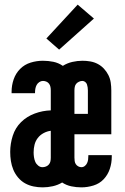

<svg xmlns="http://www.w3.org/2000/svg" viewBox="-20 -800 540 828"><path d="M164 8Q144 8 124.5 4Q105 0 88 -9.5Q71 -19 58 -34.5Q45 -50 37.5 -68Q30 -86 27 -105.5Q24 -125 24 -145Q24 -180 35 -214.5Q46 -249 71 -273.5Q96 -298 130 -310.5Q164 -323 199 -324V-410Q199 -418 197.5 -425.5Q196 -433 191.5 -439Q187 -445 180 -448Q173 -451 165 -451Q157 -451 149.5 -446Q142 -441 138 -433.5Q134 -426 132.5 -417.5Q131 -409 131 -400Q131 -400 131 -399Q131 -398 131 -398H30Q30 -399 30 -401Q30 -403 30 -405Q30 -432 39 -458Q48 -484 67 -503Q86 -522 112 -530Q138 -538 165 -538Q188 -538 210 -533.5Q232 -529 251 -516Q270 -528 292 -533Q314 -538 336 -538Q353 -538 370 -535Q387 -532 402 -524Q417 -516 428.5 -503.5Q440 -491 447.5 -476Q455 -461 457.5 -444Q460 -427 460 -410V-221H301V-120Q301 -113 302 -105.5Q303 -98 307 -92Q311 -86 317.5 -82.5Q324 -79 331 -79Q339 -79 345.5 -84Q352 -89 355.5 -96.5Q359 -104 360 -112Q361 -120 361 -128Q361 -129 361 -129.5Q361 -130 361 -131H462Q462 -129 462 -127.5Q462 -126 462 -124Q462 -97 453.5 -71.5Q445 -46 427 -27Q409 -8 383 0Q357 8 331 8Q309 8 287.5 3.5Q266 -1 248 -13Q230 -2 208 3Q186 8 164 8ZM359 -309V-410Q359 -417 358 -423.5Q357 -430 355 -436Q353 -442 347.5 -446.5Q342 -451 335 -451Q328 -451 320.5 -447.5Q313 -444 308.5 -438.5Q304 -433 302.5 -425.5Q301 -418 301 -410V-309ZM163 -79Q171 -79 178.5 -82Q186 -85 191 -91Q196 -97 197.5 -104.5Q199 -112 199 -120V-236Q183 -234 168 -226Q153 -218 143 -205Q133 -192 129 -176Q125 -160 125 -143Q125 -133 126.5 -122.5Q128 -112 132 -102.5Q136 -93 144.5 -86Q153 -79 163 -79ZM235 -586 180 -634 315 -780 385 -720Z"/></svg>

Font: Iosevka Slab
Style: Bold
Weight: 700
Monospace: yes
Designer: Belleve Invis
Foundry: Belleve Invis
Version: Version 11.1.1; ttfautohint (v1.8.3)